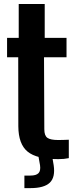

<svg xmlns="http://www.w3.org/2000/svg" viewBox="-20 -790 378 964"><path d="M272.5 9Q164.5 9 118.5 -28.8Q72.5 -66.5 72 -156L71.5 -502.5H15.5V-600H74V-770H204.5V-600H314V-502.5H201L202.5 -141Q202.5 -109 218 -98Q233.5 -87 272.5 -87Q286.5 -87 298.5 -87.5Q310.5 -88 325.5 -88.5V4Q313.5 6.5 300.5 7.8Q287.5 9 272.5 9ZM102.5 154.5V91.5H132.5Q161.5 91.5 173.2 79.5Q185 67.5 181 39.5L172.5 -8H241.5L249.5 39.5Q258.5 100 230 127.2Q201.5 154.5 132.5 154.5Z"/></svg>

Font: Big Shoulders
Style: Bold
Weight: 700
Designer: Patric King
Foundry: XO Type Co
Version: Version 2.002